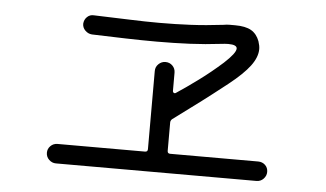

<svg xmlns="http://www.w3.org/2000/svg" viewBox="-42 -672 1084 639"><g transform="rotate(5 500.0 -353.0)"><path d="M165 -98Q152 -98 142 -107.5Q132 -117 132 -131Q132 -144 141.5 -153.5Q151 -163 165 -163H457Q466 -163 466 -172V-433Q466 -447 476 -456.5Q486 -466 499 -466Q513 -466 522.5 -456.5Q532 -447 532 -433V-373Q532 -368 535.5 -366Q539 -364 543 -367Q575 -388 615 -417.5Q655 -447 693 -481Q731 -516 731 -531Q731 -544 702 -544Q697 -544 690.5 -543.5Q684 -543 676 -542Q627 -536 574.5 -533.5Q522 -531 464 -531Q414 -531 360 -532.5Q306 -534 247 -536Q234 -537 224.5 -546.5Q215 -556 215 -569Q216 -583 225.5 -592Q235 -601 248 -600Q315 -598 368 -596Q421 -594 467 -594Q520 -594 571 -596.5Q622 -599 680 -606Q691 -608 700.5 -608Q710 -608 719 -608Q754 -608 773 -597Q792 -586 801 -562Q806 -547 806 -536Q806 -509 784 -479.5Q762 -450 714 -412Q695 -397 664 -373Q633 -349 599 -324Q565 -299 537 -278Q532 -273 532 -267V-172Q532 -163 541 -163H835Q849 -163 858.5 -154Q868 -145 868 -131Q868 -118 858.5 -108Q849 -98 835 -98Z"/></g></svg>

Font: Kiwi Maru Light
Style: Regular
Weight: 300
Designer: Hiroki-Chan
Version: Version 1.100